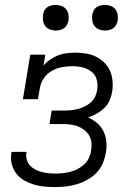

<svg xmlns="http://www.w3.org/2000/svg" viewBox="-20 -752 540 780"><path d="M205 8Q182 8 160 6Q138 4 117 -2.5Q96 -9 77.5 -19.5Q59 -30 46.5 -46.5Q34 -63 28 -84.5Q22 -106 26 -128Q26 -130 26.5 -131.5Q27 -133 27 -135H88Q88 -134 87.5 -133Q87 -132 87 -131Q85 -117 89 -103Q93 -89 102 -79.5Q111 -70 123 -63.5Q135 -57 148.5 -53.5Q162 -50 176 -48.5Q190 -47 205 -47Q220 -47 235 -48.5Q250 -50 265.5 -54Q281 -58 295.5 -65.5Q310 -73 322 -84Q334 -95 341 -110Q348 -125 350 -140Q353 -156 351.5 -172Q350 -188 342.5 -201Q335 -214 323 -223.5Q311 -233 297 -238.5Q283 -244 267 -246Q251 -248 235 -248H181L190 -303H244Q258 -303 271.5 -304.5Q285 -306 299 -310Q313 -314 326 -320.5Q339 -327 350 -337Q361 -347 367 -360.5Q373 -374 375 -387Q377 -401 375.5 -415Q374 -429 368 -441Q362 -453 351.5 -461Q341 -469 328.5 -474Q316 -479 302 -481Q288 -483 274 -483Q274 -483 274 -483Q274 -483 273 -483Q252 -483 231 -479Q210 -475 190.5 -464Q171 -453 158 -434Q145 -415 142 -394L134 -349H73L103 -530H164L157 -486Q169 -500 184.5 -510.5Q200 -521 217 -527.5Q234 -534 251.5 -536Q269 -538 286 -538Q308 -538 329.5 -534.5Q351 -531 369.5 -522Q388 -513 403 -498.5Q418 -484 426.5 -465Q435 -446 437 -424.5Q439 -403 436 -381Q433 -363 425.5 -345Q418 -327 404 -313.5Q390 -300 373 -290.5Q356 -281 338 -275Q358 -266 374.5 -252Q391 -238 400.5 -218.5Q410 -199 412 -176Q414 -153 410 -131Q406 -109 397 -87.5Q388 -66 371.5 -49.5Q355 -33 334.5 -21.5Q314 -10 292 -3.5Q270 3 248 5.5Q226 8 205 8ZM406 -628Q394 -628 382.5 -632.5Q371 -637 364 -646Q357 -655 355 -667.5Q353 -680 355 -693Q356 -701 360.5 -709.5Q365 -718 372.5 -723Q380 -728 389 -730Q398 -732 406 -732Q419 -732 430.5 -727.5Q442 -723 449 -714Q456 -705 458 -692.5Q460 -680 458 -667Q456 -659 451.5 -650.5Q447 -642 439.5 -637Q432 -632 423.5 -630Q415 -628 406 -628ZM206 -628Q194 -628 182.5 -632.5Q171 -637 164 -646Q157 -655 155 -667.5Q153 -680 155 -693Q156 -701 160.5 -709.5Q165 -718 172.5 -723Q180 -728 189 -730Q198 -732 206 -732Q219 -732 230.5 -727.5Q242 -723 249 -714Q256 -705 258 -692.5Q260 -680 258 -667Q256 -659 251.5 -650.5Q247 -642 239.5 -637Q232 -632 223.5 -630Q215 -628 206 -628Z"/></svg>

Font: Iosevka Slab Light
Style: Italic
Weight: 300
Italic angle: -9°
Monospace: yes
Designer: Belleve Invis
Foundry: Belleve Invis
Version: Version 11.1.1; ttfautohint (v1.8.3)